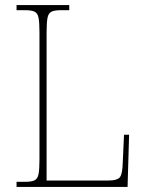

<svg xmlns="http://www.w3.org/2000/svg" viewBox="-20 -734 574 754"><path d="M45 0V-20H79Q104 -20 116 -26Q128 -32 131.5 -51Q135 -70 135 -108V-606Q135 -645 131.5 -663.5Q128 -682 116 -688Q104 -694 79 -694H45V-714H252V-694H219Q194 -694 182 -688Q170 -682 166.5 -663.5Q163 -645 163 -606V-25H403Q442 -25 451.5 -39Q461 -53 462 -94L467 -205H487L481 0Z"/></svg>

Font: Noto Serif Hebrew SemiCondensed Thin
Style: Regular
Weight: 100
Width: 4
Designer: Monotype Design Team
Foundry: Monotype Imaging Inc.
Version: Version 2.004; ttfautohint (v1.8.4.7-5d5b)